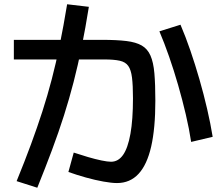

<svg xmlns="http://www.w3.org/2000/svg" viewBox="-20 -839 1040 901"><path d="M529 20Q504 20 465 13Q426 6 383 -6Q340 -18 301 -32L326 -123Q359 -112 393 -102Q427 -92 456 -86Q485 -80 501 -80Q535 -80 557.5 -112Q580 -144 592 -210.5Q604 -277 604 -378Q604 -438 599.5 -474.5Q595 -511 582 -529.5Q569 -548 542 -554Q515 -560 470 -560H45V-652H460Q528 -652 573 -646.5Q618 -641 645 -625.5Q672 -610 686 -578.5Q700 -547 704.5 -495Q709 -443 709 -366Q709 -237 689.5 -151.5Q670 -66 630 -23Q590 20 529 20ZM58 11Q96 -82 125.5 -162Q155 -242 179 -316.5Q203 -391 223 -467.5Q243 -544 260.5 -630Q278 -716 295 -819L397 -807Q381 -707 363.5 -620.5Q346 -534 325.5 -454.5Q305 -375 280 -296.5Q255 -218 224 -135Q193 -52 155 42ZM877 -173Q868 -233 852 -301.5Q836 -370 816 -439.5Q796 -509 773.5 -573.5Q751 -638 728 -692L827 -723Q851 -667 873.5 -601.5Q896 -536 916 -466.5Q936 -397 952 -328Q968 -259 978 -197Z"/></svg>

Font: M PLUS 1 Thin Medium
Style: Regular
Weight: 500
Version: Version 1.001